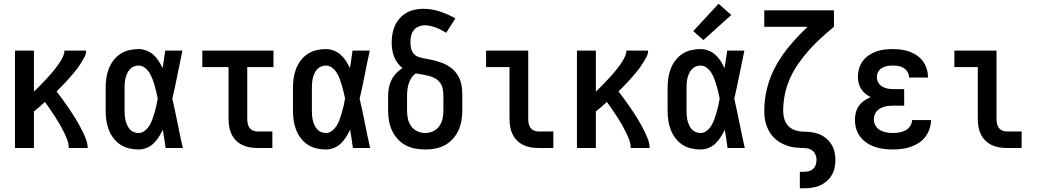

<svg xmlns="http://www.w3.org/2000/svg" viewBox="-20 -790 5540 1025"><path d="M60 0V-520H161V-301Q171 -310 181 -320Q191 -330 200.5 -340Q210 -350 219.5 -360Q229 -370 238.5 -380.5Q248 -391 257 -401.5Q266 -412 274.5 -423Q283 -434 291 -445Q299 -456 306 -468Q313 -480 318.5 -493Q324 -506 324 -520H440Q440 -503 432 -487.5Q424 -472 415 -457.5Q406 -443 396 -429Q386 -415 375 -402Q364 -389 352.5 -376Q341 -363 329.5 -350.5Q318 -338 306 -326Q294 -314 282 -302Q295 -285 308 -267.5Q321 -250 333.5 -232Q346 -214 358 -196Q370 -178 381.5 -159.5Q393 -141 403.5 -122Q414 -103 423.5 -83Q433 -63 440.5 -42.5Q448 -22 448 0H347Q347 -23 338.5 -45Q330 -67 319.5 -88Q309 -109 297.5 -129Q286 -149 273 -168.5Q260 -188 247 -207.5Q234 -227 220 -246Q206 -233 191 -220Q176 -207 161 -195V0Z M720 8Q694 8 668.5 2Q643 -4 621.5 -18.5Q600 -33 584.5 -54Q569 -75 560 -99Q551 -123 547.5 -148.5Q544 -174 544 -200V-320Q544 -346 547.5 -371.5Q551 -397 560 -421Q569 -445 584.5 -466Q600 -487 621.5 -501.5Q643 -516 668.5 -522Q694 -528 720 -528Q741 -528 762 -520Q783 -512 799 -497.5Q815 -483 827 -464.5Q839 -446 848 -426Q852 -450 855.5 -473.5Q859 -497 862 -520H954Q940 -456 927.5 -391.5Q915 -327 900 -263Q915 -198 928 -132Q941 -66 956 0H864Q861 -25 857 -49.5Q853 -74 849 -98Q840 -78 828 -59Q816 -40 800 -24.5Q784 -9 763 -0.5Q742 8 720 8ZM720 -80Q738 -80 753.5 -92.5Q769 -105 778.5 -121Q788 -137 794 -154.5Q800 -172 805.5 -190.5Q811 -209 815 -227Q819 -245 822 -264Q819 -281 814.5 -299Q810 -317 805 -334.5Q800 -352 793.5 -369Q787 -386 777.5 -401.5Q768 -417 753 -428.5Q738 -440 720 -440Q706 -440 694 -435Q682 -430 673 -420Q664 -410 658.5 -397.5Q653 -385 650 -372.5Q647 -360 646 -346.5Q645 -333 645 -320V-200Q645 -187 646 -173.5Q647 -160 650 -147.5Q653 -135 658.5 -122.5Q664 -110 673 -100Q682 -90 694 -85Q706 -80 720 -80Z M1354 0Q1334 0 1313 -3.5Q1292 -7 1273.5 -16Q1255 -25 1240 -40Q1225 -55 1216 -74Q1207 -93 1203.5 -113.5Q1200 -134 1200 -155V-432H1060V-520H1440V-432H1300V-155Q1300 -142 1302.5 -130Q1305 -118 1312 -108Q1319 -98 1330.5 -93Q1342 -88 1354 -88H1434V0Z M1720 8Q1694 8 1668.5 2Q1643 -4 1621.5 -18.5Q1600 -33 1584.5 -54Q1569 -75 1560 -99Q1551 -123 1547.5 -148.5Q1544 -174 1544 -200V-320Q1544 -346 1547.5 -371.5Q1551 -397 1560 -421Q1569 -445 1584.5 -466Q1600 -487 1621.5 -501.5Q1643 -516 1668.5 -522Q1694 -528 1720 -528Q1741 -528 1762 -520Q1783 -512 1799 -497.5Q1815 -483 1827 -464.5Q1839 -446 1848 -426Q1852 -450 1855.5 -473.5Q1859 -497 1862 -520H1954Q1940 -456 1927.5 -391.5Q1915 -327 1900 -263Q1915 -198 1928 -132Q1941 -66 1956 0H1864Q1861 -25 1857 -49.5Q1853 -74 1849 -98Q1840 -78 1828 -59Q1816 -40 1800 -24.5Q1784 -9 1763 -0.5Q1742 8 1720 8ZM1720 -80Q1738 -80 1753.5 -92.5Q1769 -105 1778.5 -121Q1788 -137 1794 -154.5Q1800 -172 1805.5 -190.5Q1811 -209 1815 -227Q1819 -245 1822 -264Q1819 -281 1814.5 -299Q1810 -317 1805 -334.5Q1800 -352 1793.5 -369Q1787 -386 1777.5 -401.5Q1768 -417 1753 -428.5Q1738 -440 1720 -440Q1706 -440 1694 -435Q1682 -430 1673 -420Q1664 -410 1658.5 -397.5Q1653 -385 1650 -372.5Q1647 -360 1646 -346.5Q1645 -333 1645 -320V-200Q1645 -187 1646 -173.5Q1647 -160 1650 -147.5Q1653 -135 1658.5 -122.5Q1664 -110 1673 -100Q1682 -90 1694 -85Q1706 -80 1720 -80Z M2250 8Q2223 8 2196 3Q2169 -2 2145 -15Q2121 -28 2102.5 -48.5Q2084 -69 2072.5 -94Q2061 -119 2056.5 -146Q2052 -173 2052 -200V-277Q2052 -299 2056 -321Q2060 -343 2070 -363Q2080 -383 2095 -399Q2110 -415 2129 -427Q2114 -438 2102.5 -453.5Q2091 -469 2084 -487Q2077 -505 2074 -524Q2071 -543 2071 -563Q2071 -586 2075 -609Q2079 -632 2088.5 -653.5Q2098 -675 2114 -692.5Q2130 -710 2150 -721.5Q2170 -733 2193 -738Q2216 -743 2240 -743Q2285 -743 2328.5 -728.5Q2372 -714 2411 -692L2362 -615Q2349 -623 2335.5 -630Q2322 -637 2307.5 -642.5Q2293 -648 2278.5 -651.5Q2264 -655 2249 -655Q2232 -655 2215.5 -648.5Q2199 -642 2188.5 -628.5Q2178 -615 2174.5 -598Q2171 -581 2171 -564Q2171 -548 2174.5 -532Q2178 -516 2188.5 -503.5Q2199 -491 2214.5 -486Q2230 -481 2246 -478Q2262 -475 2277.5 -472Q2293 -469 2308.5 -464.5Q2324 -460 2339.5 -454.5Q2355 -449 2368.5 -441Q2382 -433 2394.5 -422.5Q2407 -412 2416.5 -399Q2426 -386 2432.5 -371.5Q2439 -357 2442.5 -341Q2446 -325 2447 -309Q2448 -293 2448 -277V-200Q2448 -173 2443.5 -146Q2439 -119 2427.5 -94Q2416 -69 2397.5 -48.5Q2379 -28 2355 -15Q2331 -2 2304 3Q2277 8 2250 8ZM2250 -80Q2272 -80 2292.5 -89.5Q2313 -99 2325.5 -117Q2338 -135 2342.5 -156.5Q2347 -178 2347 -200V-277Q2347 -295 2344 -313Q2341 -331 2331 -346Q2321 -361 2305 -370.5Q2289 -380 2271.5 -384.5Q2254 -389 2236 -392Q2218 -395 2200 -398Q2186 -389 2176.5 -374.5Q2167 -360 2162 -344Q2157 -328 2155 -311Q2153 -294 2153 -277V-200Q2153 -178 2157.5 -156.5Q2162 -135 2174.5 -117Q2187 -99 2207.5 -89.5Q2228 -80 2250 -80Z M2854 0Q2834 0 2813 -3.5Q2792 -7 2773.5 -16Q2755 -25 2740 -40Q2725 -55 2716 -74Q2707 -93 2703.5 -113.5Q2700 -134 2700 -155V-432H2575V-520H2800V-155Q2800 -142 2802.5 -130Q2805 -118 2812 -108Q2819 -98 2830.5 -93Q2842 -88 2854 -88H2934V0Z M3060 0V-520H3161V-301Q3171 -310 3181 -320Q3191 -330 3200.5 -340Q3210 -350 3219.5 -360Q3229 -370 3238.5 -380.5Q3248 -391 3257 -401.5Q3266 -412 3274.5 -423Q3283 -434 3291 -445Q3299 -456 3306 -468Q3313 -480 3318.5 -493Q3324 -506 3324 -520H3440Q3440 -503 3432 -487.5Q3424 -472 3415 -457.5Q3406 -443 3396 -429Q3386 -415 3375 -402Q3364 -389 3352.5 -376Q3341 -363 3329.5 -350.5Q3318 -338 3306 -326Q3294 -314 3282 -302Q3295 -285 3308 -267.5Q3321 -250 3333.5 -232Q3346 -214 3358 -196Q3370 -178 3381.5 -159.5Q3393 -141 3403.5 -122Q3414 -103 3423.5 -83Q3433 -63 3440.5 -42.5Q3448 -22 3448 0H3347Q3347 -23 3338.5 -45Q3330 -67 3319.5 -88Q3309 -109 3297.5 -129Q3286 -149 3273 -168.5Q3260 -188 3247 -207.5Q3234 -227 3220 -246Q3206 -233 3191 -220Q3176 -207 3161 -195V0Z M3720 8Q3694 8 3668.5 2Q3643 -4 3621.5 -18.5Q3600 -33 3584.5 -54Q3569 -75 3560 -99Q3551 -123 3547.5 -148.5Q3544 -174 3544 -200V-320Q3544 -346 3547.5 -371.5Q3551 -397 3560 -421Q3569 -445 3584.5 -466Q3600 -487 3621.5 -501.5Q3643 -516 3668.5 -522Q3694 -528 3720 -528Q3741 -528 3762 -520Q3783 -512 3799 -497.5Q3815 -483 3827 -464.5Q3839 -446 3848 -426Q3852 -450 3855.5 -473.5Q3859 -497 3862 -520H3954Q3940 -456 3927.5 -391.5Q3915 -327 3900 -263Q3915 -198 3928 -132Q3941 -66 3956 0H3864Q3861 -25 3857 -49.5Q3853 -74 3849 -98Q3840 -78 3828 -59Q3816 -40 3800 -24.5Q3784 -9 3763 -0.5Q3742 8 3720 8ZM3720 -80Q3738 -80 3753.5 -92.5Q3769 -105 3778.5 -121Q3788 -137 3794 -154.5Q3800 -172 3805.5 -190.5Q3811 -209 3815 -227Q3819 -245 3822 -264Q3819 -281 3814.5 -299Q3810 -317 3805 -334.5Q3800 -352 3793.5 -369Q3787 -386 3777.5 -401.5Q3768 -417 3753 -428.5Q3738 -440 3720 -440Q3706 -440 3694 -435Q3682 -430 3673 -420Q3664 -410 3658.5 -397.5Q3653 -385 3650 -372.5Q3647 -360 3646 -346.5Q3645 -333 3645 -320V-200Q3645 -187 3646 -173.5Q3647 -160 3650 -147.5Q3653 -135 3658.5 -122.5Q3664 -110 3673 -100Q3682 -90 3694 -85Q3706 -80 3720 -80ZM3735 -576 3681 -624 3816 -770 3884 -710Z M4250 215V127H4273Q4286 127 4299 123.5Q4312 120 4321.5 111Q4331 102 4335 89.5Q4339 77 4339 64Q4339 48 4332.5 33.5Q4326 19 4312.5 10.5Q4299 2 4283.5 1Q4268 0 4252.5 -0.5Q4237 -1 4221.5 -3Q4206 -5 4191 -9.5Q4176 -14 4162 -20.5Q4148 -27 4135 -36Q4122 -45 4111 -56Q4100 -67 4091.5 -80Q4083 -93 4077 -107.5Q4071 -122 4067 -137Q4063 -152 4061.5 -167.5Q4060 -183 4060 -198Q4060 -263 4077 -326.5Q4094 -390 4126.5 -446.5Q4159 -503 4201.5 -552.5Q4244 -602 4291 -647H4060V-735H4432V-647Q4397 -618 4363.5 -587.5Q4330 -557 4300 -523.5Q4270 -490 4243.5 -452.5Q4217 -415 4198.5 -374Q4180 -333 4170.5 -288.5Q4161 -244 4161 -198Q4161 -177 4167 -155.5Q4173 -134 4188 -118Q4203 -102 4224 -95Q4245 -88 4267 -87.5Q4289 -87 4310.5 -84.5Q4332 -82 4352.5 -74Q4373 -66 4390 -52Q4407 -38 4418.5 -19.5Q4430 -1 4435 20.5Q4440 42 4440 64Q4440 85 4435.5 106Q4431 127 4420 145.5Q4409 164 4392.5 178Q4376 192 4356.5 200.5Q4337 209 4315.5 212Q4294 215 4273 215Z M4747 8Q4723 8 4699 5Q4675 2 4652 -5.5Q4629 -13 4608.5 -26.5Q4588 -40 4573 -59Q4558 -78 4551 -102Q4544 -126 4544 -150Q4544 -170 4549 -189.5Q4554 -209 4565.5 -225Q4577 -241 4593.5 -252.5Q4610 -264 4628 -272Q4613 -279 4599.5 -290Q4586 -301 4577 -315.5Q4568 -330 4564 -346.5Q4560 -363 4560 -380Q4560 -403 4566.5 -425Q4573 -447 4586.5 -465Q4600 -483 4619 -495.5Q4638 -508 4659 -515.5Q4680 -523 4702.5 -525.5Q4725 -528 4747 -528Q4770 -528 4792 -525Q4814 -522 4835 -514.5Q4856 -507 4875 -494Q4894 -481 4907 -463Q4920 -445 4927 -423Q4934 -401 4934 -379Q4934 -378 4934 -377.5Q4934 -377 4934 -376H4833Q4833 -376 4833 -376.5Q4833 -377 4833 -377Q4833 -392 4825 -405.5Q4817 -419 4804.5 -427Q4792 -435 4777 -437.5Q4762 -440 4747 -440Q4732 -440 4717 -437.5Q4702 -435 4689 -427.5Q4676 -420 4668.5 -407Q4661 -394 4661 -379Q4661 -363 4669 -349Q4677 -335 4690 -327.5Q4703 -320 4718.5 -317Q4734 -314 4750 -314H4807V-226H4750Q4738 -226 4726 -225Q4714 -224 4702 -220.5Q4690 -217 4679.5 -211.5Q4669 -206 4661 -197Q4653 -188 4649 -176Q4645 -164 4645 -152Q4645 -134 4654.5 -118.5Q4664 -103 4679.5 -94.5Q4695 -86 4712.5 -83Q4730 -80 4747 -80Q4765 -80 4782 -83Q4799 -86 4814 -94Q4829 -102 4839 -117Q4849 -132 4849 -149Q4849 -149 4849 -149Q4849 -149 4849 -149H4950Q4950 -149 4950 -149Q4950 -149 4950 -149Q4950 -125 4942 -101.5Q4934 -78 4919.5 -59Q4905 -40 4885 -27Q4865 -14 4842 -6Q4819 2 4795 5Q4771 8 4747 8Z M5354 0Q5334 0 5313 -3.5Q5292 -7 5273.5 -16Q5255 -25 5240 -40Q5225 -55 5216 -74Q5207 -93 5203.5 -113.5Q5200 -134 5200 -155V-432H5075V-520H5300V-155Q5300 -142 5302.5 -130Q5305 -118 5312 -108Q5319 -98 5330.5 -93Q5342 -88 5354 -88H5434V0Z"/></svg>

Font: Zed Mono Semibold
Style: Regular
Weight: 600
Monospace: yes
Designer: Belleve Invis
Foundry: Belleve Invis
Version: Version 1.0.0; ttfautohint (v1.8.4)